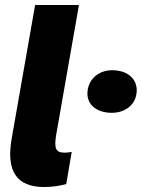

<svg xmlns="http://www.w3.org/2000/svg" viewBox="-20 -740 569 771"><path d="M158 11C189 11 222 6 246 -1L268 -130C259 -128 248 -127 239 -127C202 -127 197 -146 206 -201L297 -720H121L27 -184C4 -53 46 11 158 11ZM429 -287C485 -287 529 -322 529 -378C529 -424 492 -458 430 -458C374 -458 331 -419 331 -364C331 -319 369 -287 429 -287Z"/></svg>

Font: Fixel Text 20240404 ExtraBold
Style: Italic
Weight: 800
Width: 4
Italic angle: -10°
Designer: AlfaBravo + MacPaw
Foundry: Kyrylo Tkachov, Marchela Mozhyna, Serhii Makarenko, Maria Weinstein, Zakhar Kryvoshyya
Version: Version 1.211;Glyphs 3.2 (3225)